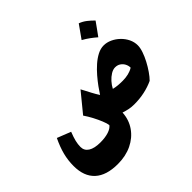

<svg xmlns="http://www.w3.org/2000/svg" viewBox="-264 -1197 1804 1804"><g transform="rotate(-45 638.0 -295.5)"><path d="M838.4 15.1Q798.3 15.1 767.8 8.5Q737.3 2 704.1 -8.8Q698.7 83 649.7 153.3Q600.6 223.6 518.6 263.2Q436.5 302.7 331.1 302.7Q179.7 302.7 101.6 231Q23.4 159.2 23.4 21Q23.4 -53.2 41.5 -124.3Q59.6 -195.3 98.6 -276.4L234.9 -222.7Q213.9 -169.4 204.8 -131.8Q195.8 -94.2 195.8 -59.6Q195.8 -10.3 238 16.4Q280.3 43 358.4 43Q422.4 43 468 28.3Q513.7 13.7 533.2 -13.2Q529.8 -39.1 512.9 -80.3Q496.1 -121.6 472.2 -167Q448.2 -212.4 421.9 -250.5L579.1 -442.4L630.4 -345.2Q640.1 -326.7 650.1 -309.8Q660.2 -293 671.4 -274.9Q689.9 -304.2 718.5 -343.8Q747.1 -383.3 782.5 -424.6Q817.9 -465.8 857.9 -501.2Q897.9 -536.6 940.2 -558.6Q982.4 -580.6 1024.4 -580.6Q1065.4 -580.6 1106 -562Q1146.5 -543.5 1179.7 -511.5Q1212.9 -479.5 1232.7 -439Q1252.4 -398.4 1252.4 -354Q1252.4 -321.3 1237.8 -277.8Q1223.1 -234.4 1199.2 -189.2Q1175.3 -144 1147.9 -104.5Q1120.6 -64.9 1094.7 -39.1Q1039.6 -13.2 974.4 1Q909.2 15.1 838.4 15.1ZM1056.2 -253.4Q1056.2 -280.3 1043.7 -304.2Q1031.2 -328.1 1008.5 -343.5Q985.8 -358.9 954.6 -358.9Q926.8 -358.9 896.5 -340.3Q866.2 -321.8 839.8 -292.5Q813.5 -263.2 796.9 -230.5Q825.2 -223.6 854 -220.9Q882.8 -218.3 916.5 -218.3Q955.6 -218.3 991.7 -226.8Q1027.8 -235.4 1056.2 -253.4ZM1005.9 -892.6Q1043.5 -878.9 1076.2 -853.5Q1108.9 -828.1 1136.2 -799.3Q1113.8 -767.6 1090.6 -735.4Q1067.4 -703.1 1043 -669.9Q1014.6 -694.8 982.9 -718Q951.2 -741.2 913.6 -762.2Q961.9 -829.1 1005.9 -892.6Z"/></g></svg>

Font: Pinar Black
Style: Regular
Weight: 900
Designer: Amin Abedi
Version: Version 3.000